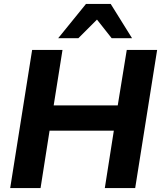

<svg xmlns="http://www.w3.org/2000/svg" viewBox="-20 -960 822 980"><path d="M32 0 144 -705H299L254 -422H581L627 -705H782L670 0H515L561 -293H233L187 0ZM277 -765 419 -940H545L654 -765H550L475 -860L380 -765Z"/></svg>

Font: Nunito Sans 12pt ExtraBold
Style: Italic
Weight: 800
Italic angle: -9°
Designer: Vernon Adams
Foundry: Vernon Adams
Version: Version 3.101;gftools[0.9.27]